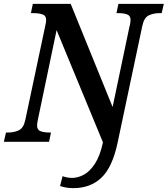

<svg xmlns="http://www.w3.org/2000/svg" viewBox="-41 -734 868 994"><path d="M339 240Q301 240 270 229L283 178Q306 187 333 187Q362 187 393 170.5Q424 154 450.5 113.5Q477 73 492 3L252 -578L155 -114Q151 -94 151 -84Q151 -61 169.5 -54.5Q188 -48 214 -48H223L213 0H-21L-10 -48H2Q32 -48 56.5 -59.5Q81 -71 90 -113L192 -594Q198 -621 198 -630Q198 -653 179 -659.5Q160 -666 131 -666H119L129 -714H325L542 -180L629 -595Q632 -605 633.5 -615.5Q635 -626 635 -630Q635 -653 617 -659.5Q599 -666 572 -666H562L572 -714H807L796 -666H784Q754 -666 729.5 -654.5Q705 -643 696 -601L568 4Q541 132 484 186Q427 240 339 240Z"/></svg>

Font: Noto Serif SemiCondensed SemiBold
Style: Italic
Weight: 600
Width: 4
Italic angle: -12°
Designer: Monotype Design Team
Foundry: Monotype Imaging Inc.
Version: Version 2.014; ttfautohint (v1.8.4.7-5d5b)